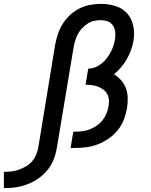

<svg xmlns="http://www.w3.org/2000/svg" viewBox="-161 -763 781 990"><path d="M-141 207V123Q-122 123 -103 121Q-84 119 -65.5 112.5Q-47 106 -29 96Q-11 86 2.5 71Q16 56 24 37.5Q32 19 36 0L123 -530Q128 -558 137 -585.5Q146 -613 161.5 -638.5Q177 -664 199.5 -685Q222 -706 249 -719.5Q276 -733 304.5 -738Q333 -743 361 -743Q399 -743 435.5 -731.5Q472 -720 495.5 -693Q519 -666 526.5 -628Q534 -590 527 -552Q519 -504 493 -458.5Q467 -413 427 -380Q448 -367 464 -348.5Q480 -330 488.5 -307Q497 -284 497.5 -258Q498 -232 494 -206Q489 -177 478 -147.5Q467 -118 447 -93Q427 -68 400.5 -49.5Q374 -31 345 -19.5Q316 -8 286 -4Q256 0 226 0H203L217 -84H226Q245 -84 264.5 -86.5Q284 -89 303 -96.5Q322 -104 339 -116Q356 -128 368.5 -144Q381 -160 388.5 -179Q396 -198 399 -217Q402 -234 400.5 -250Q399 -266 391 -279.5Q383 -293 370.5 -302Q358 -311 343.5 -316.5Q329 -322 312.5 -324Q296 -326 280 -326L294 -409Q321 -409 346 -424Q371 -439 388.5 -461.5Q406 -484 417 -509.5Q428 -535 432 -562Q435 -580 433 -598.5Q431 -617 421.5 -631.5Q412 -646 395 -652.5Q378 -659 359 -659Q359 -659 359 -659Q359 -659 359 -659Q341 -659 323 -655Q305 -651 289.5 -640.5Q274 -630 261 -616Q248 -602 239.5 -585.5Q231 -569 226 -551.5Q221 -534 218 -516L132 0Q128 23 121 45Q114 67 102 87.5Q90 108 73 126Q56 144 36 158Q16 172 -6 181.5Q-28 191 -50.5 197Q-73 203 -96 205Q-119 207 -141 207Z"/></svg>

Font: Iosevka Curly Slab MdEx
Style: Italic
Weight: 500
Width: 7
Italic angle: -9°
Monospace: yes
Designer: Belleve Invis
Foundry: Belleve Invis
Version: Version 11.0.0; ttfautohint (v1.8.3)